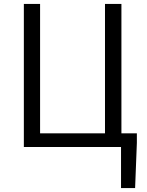

<svg xmlns="http://www.w3.org/2000/svg" viewBox="-20 -752 752 982"><path d="M599 210H671L680 -21V-70H601V-732H517V-70H185V-732H102V0H599Z"/></svg>

Font: Noto Sans HK DemiLight
Style: Regular
Weight: 350
Designer: Ryoko NISHIZUKA 西塚涼子 (kana, bopomofo & ideographs); Paul D. Hunt (Latin, Greek & Cyrillic); Sandoll Communications 산돌커뮤니
Foundry: Adobe
Version: Version 2.004;hotconv 1.0.118;makeotfexe 2.5.65603